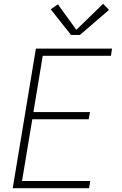

<svg xmlns="http://www.w3.org/2000/svg" viewBox="-20 -991 640 1011"><path d="M47 0 169 -735H570L564 -697H205L156 -401H454L447 -363H150L96 -38H455L449 0ZM354 -807 247 -942 285 -968 382 -834 523 -971 554 -939 401 -807Z"/></svg>

Font: Iosevka SS04 XLt Ex Obl
Style: Regular
Weight: 200
Width: 7
Italic angle: -9°
Monospace: yes
Designer: Belleve Invis
Foundry: Belleve Invis
Version: Version 19.0.0; ttfautohint (v1.8.4)